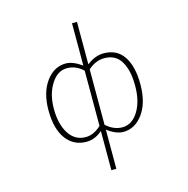

<svg xmlns="http://www.w3.org/2000/svg" viewBox="-142 -930 1283 1309"><g transform="rotate(-15 500.0 -275.5)"><path d="M517.6 -459V-67.4Q571.3 -19.5 630.9 -19.5Q700.2 -19.5 744.1 -90.3Q788.1 -161.1 788.1 -271.5Q788.1 -378.9 750.5 -442.9Q712.9 -506.8 632.8 -506.8Q571.3 -506.8 517.6 -459ZM482.4 -69.3V-459Q431.6 -506.8 369.1 -506.8Q301.8 -506.8 256.8 -435.5Q211.9 -364.3 211.9 -261.7Q211.9 -152.3 254.9 -85.9Q297.9 -19.5 373 -19.5Q429.7 -19.5 482.4 -69.3ZM482.4 243.2V-33.2Q429.7 12.7 370.1 12.7Q279.3 12.7 226.6 -59.1Q173.8 -130.9 173.8 -261.7Q173.8 -386.7 230 -463.4Q286.1 -540 370.1 -540Q418.9 -540 482.4 -495.1V-793.9H517.6V-494.1Q576.2 -540 636.7 -540Q730.5 -540 777.8 -468.8Q825.2 -397.5 825.2 -271.5Q825.2 -141.6 769 -64.5Q712.9 12.7 629.9 12.7Q579.1 12.7 517.6 -33.2V243.2Z"/></g></svg>

Font: GenEi Gothic M ExtraLight
Style: Regular
Weight: 200
Designer: o_tamon (Modified); [Source Han Sans]
Ryoko NISHIZUKA  (kana & ideographs); Paul D. Hunt (Latin, Greek & Cyrillic); Wenl
Version: Version 1.1a;Original Version 1.004